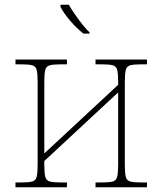

<svg xmlns="http://www.w3.org/2000/svg" viewBox="-20 -786 682 806"><path d="M45 0V-20H67Q100 -20 115 -24Q130 -28 134 -44Q138 -60 138 -94V-442Q138 -477 134 -492.5Q130 -508 115 -512Q100 -516 67 -516H45V-536H261V-516H237Q205 -516 189.5 -512Q174 -508 170 -492.5Q166 -477 166 -442V-142L476 -430V-442Q476 -477 472 -492.5Q468 -508 453 -512Q438 -516 405 -516H381V-536H597V-516H575Q542 -516 527 -512Q512 -508 508 -492.5Q504 -477 504 -442V-94Q504 -60 508 -44Q512 -28 527 -24Q542 -20 575 -20H597V0H381V-20H405Q438 -20 453 -24Q468 -28 472 -44Q476 -60 476 -94V-398L166 -110V-94Q166 -60 170 -44Q174 -28 189.5 -24Q205 -20 237 -20H261V0ZM330 -645Q300 -669 274 -699.5Q248 -730 234 -757V-766H269Q279 -748 295 -725Q311 -702 327.5 -681.5Q344 -661 356 -650V-645Z"/></svg>

Font: Noto Serif Thin
Style: Regular
Weight: 100
Designer: Monotype Design Team
Foundry: Monotype Imaging Inc.
Version: Version 2.015